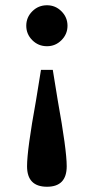

<svg xmlns="http://www.w3.org/2000/svg" viewBox="-20 -509 357 731"><path d="M159 -489Q191 -489 214 -466Q237 -443 237 -411Q237 -379 214 -356Q191 -333 159 -333Q126 -333 103 -356Q80 -379 80 -411Q80 -443 103 -466Q126 -489 159 -489ZM159 202Q83 202 83 124Q83 61 117 -126L136 -243H181L200 -126Q234 62 234 124Q234 202 159 202Z"/></svg>

Font: TypoPRO Source Serif Pro
Style: Regular
Weight: 600
Designer: Frank Grießhammer
Foundry: Adobe Systems Incorporated
Version: Version 1.017;PS 1.0;hotconv 1.0.79;makeotf.lib2.5.61930